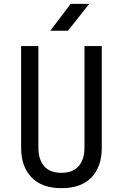

<svg xmlns="http://www.w3.org/2000/svg" viewBox="-20 -970 640 1000"><path d="M300 10Q198 10 144 -46.5Q90 -103 90 -200V-730H180V-200Q180 -140 209.5 -105Q239 -70 300 -70Q360 -70 390 -105Q420 -140 420 -200V-730H510V-200Q510 -102 456.5 -46Q403 10 300 10ZM242 -810 348 -950H445L334 -810Z"/></svg>

Font: JetBrainsMono NFM
Style: Regular
Weight: 400
Monospace: yes
Designer: Philipp Nurullin, Konstantin Bulenkov
Foundry: JetBrains
Version: Version 2.304; ttfautohint (v1.8.4.7-5d5b);Nerd Fonts 3.3.0